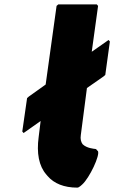

<svg xmlns="http://www.w3.org/2000/svg" viewBox="-20 -852 523 879"><path d="M82 -250 88 -243 166 -298 157 -225C147 -151 158 -92 192 -53L198 -46C227 -12 273 7 334 7C338 7 343 4 348 0L356 -7C389 -36 440 -143 428 -161H427L421 -168C420 -169 419 -170 417 -170C410 -171 377 -173 358 -192C351 -202 347 -215 350 -234L378 -449L454 -502L462 -509L483 -662L477 -669L400 -615L429 -825L423 -832H247L239 -825L189 -465L112 -410L104 -403Z"/></svg>

Font: Hussar Woodtype
Style: BlkObl
Weight: 900
Foundry: Cannot Into Space Fonts
Version: Version 1.07